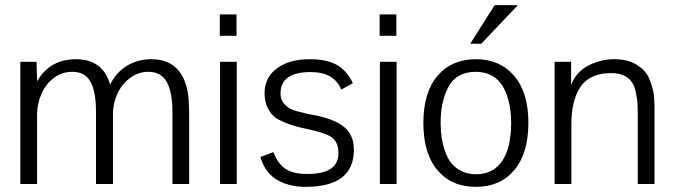

<svg xmlns="http://www.w3.org/2000/svg" viewBox="-20 -715 2620 746"><path d="M124 0H59V-475H122L124 -399Q174 -485 275 -485Q380 -485 408 -386Q431 -434 473.5 -459.5Q516 -485 568 -485Q640 -485 677 -437Q707 -398 713 -329Q715 -291 715 -267V0H650V-281Q650 -352 630 -393Q608 -436 556 -436Q518 -436 486 -412.5Q454 -389 436 -351Q419 -312 419 -275V0H353V-281Q353 -359 331.5 -397.5Q310 -436 261 -436Q221 -436 189.5 -412.5Q158 -389 141 -350Q124 -311 124 -271Z M835 0V-475H900V0ZM834 -576V-659H899V-576Z M1306 -367Q1278 -435 1187 -435Q1070 -435 1070 -352Q1070 -322 1093 -303Q1111 -286 1154 -278Q1170 -273 1194 -269Q1277 -254 1316 -222.5Q1355 -191 1355 -133Q1355 11 1167 11Q1107 11 1062 -13Q1010 -41 992 -105L1042 -124Q1059 -79 1089.5 -59Q1120 -39 1174 -39Q1295 -39 1295 -120Q1295 -164 1267 -183Q1239 -201 1150 -219Q1105 -229 1067 -248Q1032 -264 1016 -305Q1008 -327 1008 -353Q1008 -414 1056 -449.5Q1104 -485 1183 -485Q1248 -485 1287.5 -463.5Q1327 -442 1351 -392Z M1456 0V-475H1521V0ZM1455 -576V-659H1520V-576Z M1902 -695H1992L1850 -545H1807ZM1720 -373Q1692 -317 1692 -238Q1692 -174 1710 -126Q1728 -71 1774 -50Q1798 -38 1829 -38Q1890 -38 1924 -80Q1954 -117 1962 -179Q1966 -203 1966 -238Q1966 -299 1948 -349Q1928 -404 1884 -425Q1857 -436 1829 -436Q1751 -436 1720 -373ZM1625 -237Q1625 -356 1680 -420.5Q1735 -485 1829 -485Q1922 -485 1977.5 -420.5Q2033 -356 2033 -238Q2033 -120 1978.5 -54.5Q1924 11 1829 11Q1734 11 1679.5 -54Q1625 -119 1625 -237Z M2135 0V-475H2199V-460V-431V-398V-385Q2218 -436 2269 -462Q2317 -485 2365 -485Q2419 -485 2453 -464Q2488 -442 2501 -413Q2516 -378 2521 -344Q2523 -316 2523 -308V-271V0H2458V-279Q2458 -335 2446 -374Q2433 -411 2398 -424Q2381 -431 2355 -431Q2286 -431 2249 -394Q2217 -362 2205 -296Q2200 -264 2200 -232V0Z"/></svg>

Font: Pavanam
Style: Regular
Weight: 400
Designer: Tharique Azeez
Foundry: Tharique Azeez
Version: Version 1.86; ttfautohint (v1.3) -l 8 -r 50 -G 200 -x 14 -D 